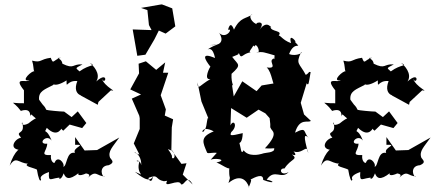

<svg xmlns="http://www.w3.org/2000/svg" viewBox="-20 -818 1984 874"><path d="M268 -223 297 -251 354 -235 373 -258 334 -311 306 -285 272 -310C254 -310 194 -316 191 -318C177 -345 188 -321 158 -364C154 -403 184 -411 222 -431C180 -430 234 -412 231 -458C206 -438 224 -415 283 -452C283 -408 282 -454 332 -449C303 -374 380 -381 346 -384L425 -341L428 -354L485 -407C519 -400 458 -418 441 -464C460 -419 478 -501 418 -447C441 -482 403 -522 388 -532C422 -515 389 -528 342 -493C326 -509 317 -505 356 -525C308 -528 319 -501 264 -528C260 -560 219 -552 257 -555C221 -546 224 -521 211 -555C159 -548 170 -531 126 -542C134 -518 131 -502 136 -493C128 -499 68 -446 114 -452C100 -440 38 -471 89 -407V-348C14 -347 37 -365 75 -313C75 -313 121 -332 117 -288C124 -309 119 -289 175 -259C160 -289 150 -289 109 -256C82 -242 76 -255 81 -261C98 -200 44 -227 76 -191C48 -188 12 -135 81 -135C80 -154 45 -134 24 -64C53 -111 64 -75 107 -73C85 -61 132 -55 148 -46C154 -8 163 15 167 -1C154 -22 209 -36 203 -35C199 19 212 -10 262 -10C237 -15 254 16 270 -29C278 -7 293 6 339 -31C332 -26 335 -11 375 -30C357 -27 404 -31 379 -8C419 -47 418 -16 457 -15C446 -5 424 -63 475 -66C505 -79 488 -89 481 -100C470 -130 493 -149 523 -192L422 -135L365 -133L322 -194V-159C378 -160 308 -147 321 -122C281 -131 286 -60 268 -59C277 -75 242 -113 229 -78C227 -72 208 -83 212 -112C157 -110 194 -129 195 -164C147 -159 191 -212 215 -178C190 -242 177 -204 193 -236C247 -183 262 -247 261 -229Z M741 5C719 45 796 -9 804 21C821 28 830 -28 857 22L812 -23L829 -75L806 -72L755 -143C797 -100 758 -85 763 -108C749 -141 732 -144 760 -133L762 -238L768 -275L730 -292L735 -320L704 -405L706 -368L746 -487H722L732 -534L691 -500L644 -539L611 -528L613 -484L573 -411L622 -388L580 -369L614 -291L616 -280V-231L589 -165L615 -114C559 -133 625 -133 623 -66C615 -102 586 -80 615 -84C595 -23 654 -11 594 -36C617 -18 662 20 676 -16C672 27 647 -8 660 -10C703 -26 685 -1 726 7ZM651 -772 658 -704 670 -681 584 -684 605 -564 642 -569 683 -639 703 -679 734 -665 778 -698 764 -780 717 -798 709 -797 622 -782Z M1364 -297 1349 -350 1376 -439C1385 -426 1385 -436 1394 -490C1383 -493 1390 -487 1372 -477C1343 -532 1325 -525 1350 -579C1365 -583 1331 -558 1296 -572C1321 -638 1359 -588 1322 -628C1338 -620 1290 -676 1305 -622C1260 -636 1252 -671 1242 -650C1281 -684 1204 -669 1212 -700C1222 -672 1202 -739 1161 -682C1200 -735 1119 -711 1158 -704C1122 -714 1109 -749 1129 -753C1100 -731 1074 -742 1045 -683C1045 -683 1030 -730 1018 -682C1045 -693 1006 -630 972 -674C987 -661 1012 -607 936 -613C988 -614 969 -622 925 -593C930 -594 948 -606 959 -554C894 -581 910 -550 938 -514C937 -517 903 -452 938 -458C889 -431 880 -403 879 -443L897 -356L934 -266C920 -310 926 -241 911 -226C896 -197 892 -253 953 -220C888 -194 904 -168 922 -125C924 -114 955 -130 983 -118C983 -145 974 -129 939 -91C959 -100 1021 -91 965 -78C980 -76 1036 -32 1024 -62C1020 10 1034 -27 1020 15C1075 -30 1104 4 1114 35C1106 42 1133 -4 1119 0C1142 -12 1179 -31 1178 1C1233 22 1230 6 1194 0C1230 -53 1261 2 1294 -35C1257 -13 1247 -54 1275 -51C1304 -97 1340 -91 1309 -115C1340 -102 1319 -135 1294 -143C1351 -92 1378 -177 1383 -121C1360 -203 1364 -211 1388 -188C1357 -214 1381 -244 1323 -214C1344 -285 1384 -256 1395 -268ZM1229 -303 1207 -284C1215 -226 1206 -244 1212 -236C1215 -220 1254 -216 1186 -143C1232 -139 1231 -150 1227 -134C1205 -112 1153 -138 1151 -80C1176 -98 1172 -123 1173 -118C1160 -114 1111 -103 1089 -134C1077 -110 1077 -144 1068 -175C1036 -189 1082 -128 1085 -212C1024 -197 1026 -201 1033 -217C1065 -246 1043 -278 1029 -247L1032 -326L1103 -282L1157 -319L1188 -302L1212 -275ZM1139 -606C1145 -631 1173 -573 1147 -578C1175 -585 1183 -579 1230 -566C1226 -525 1234 -562 1220 -548C1204 -535 1246 -504 1194 -511C1220 -488 1219 -425 1241 -411L1243 -441L1171 -429L1148 -403L1083 -448L1044 -379L1036 -432C1050 -420 1031 -434 1034 -482C1082 -525 1064 -522 1037 -559C1095 -582 1045 -564 1068 -575C1080 -544 1083 -576 1123 -580C1098 -577 1158 -623 1122 -619Z M1685 -223 1714 -251 1771 -235 1790 -258 1751 -311 1723 -285 1689 -310C1671 -310 1611 -316 1608 -318C1594 -345 1605 -321 1575 -364C1571 -403 1601 -411 1639 -431C1597 -430 1651 -412 1648 -458C1623 -438 1641 -415 1700 -452C1700 -408 1699 -454 1749 -449C1720 -374 1797 -381 1763 -384L1842 -341L1845 -354L1902 -407C1936 -400 1875 -418 1858 -464C1877 -419 1895 -501 1835 -447C1858 -482 1820 -522 1805 -532C1839 -515 1806 -528 1759 -493C1743 -509 1734 -505 1773 -525C1725 -528 1736 -501 1681 -528C1677 -560 1636 -552 1674 -555C1638 -546 1641 -521 1628 -555C1576 -548 1587 -531 1543 -542C1551 -518 1548 -502 1553 -493C1545 -499 1485 -446 1531 -452C1517 -440 1455 -471 1506 -407V-348C1431 -347 1454 -365 1492 -313C1492 -313 1538 -332 1534 -288C1541 -309 1536 -289 1592 -259C1577 -289 1567 -289 1526 -256C1499 -242 1493 -255 1498 -261C1515 -200 1461 -227 1493 -191C1465 -188 1429 -135 1498 -135C1497 -154 1462 -134 1441 -64C1470 -111 1481 -75 1524 -73C1502 -61 1549 -55 1565 -46C1571 -8 1580 15 1584 -1C1571 -22 1626 -36 1620 -35C1616 19 1629 -10 1679 -10C1654 -15 1671 16 1687 -29C1695 -7 1710 6 1756 -31C1749 -26 1752 -11 1792 -30C1774 -27 1821 -31 1796 -8C1836 -47 1835 -16 1874 -15C1863 -5 1841 -63 1892 -66C1922 -79 1905 -89 1898 -100C1887 -130 1910 -149 1940 -192L1839 -135L1782 -133L1739 -194V-159C1795 -160 1725 -147 1738 -122C1698 -131 1703 -60 1685 -59C1694 -75 1659 -113 1646 -78C1644 -72 1625 -83 1629 -112C1574 -110 1611 -129 1612 -164C1564 -159 1608 -212 1632 -178C1607 -242 1594 -204 1610 -236C1664 -183 1679 -247 1678 -229Z"/></svg>

Font: Asimov Aggro
Style: Condensed
Weight: 500
Designer: Google
Version: Version 2.000980; 2014